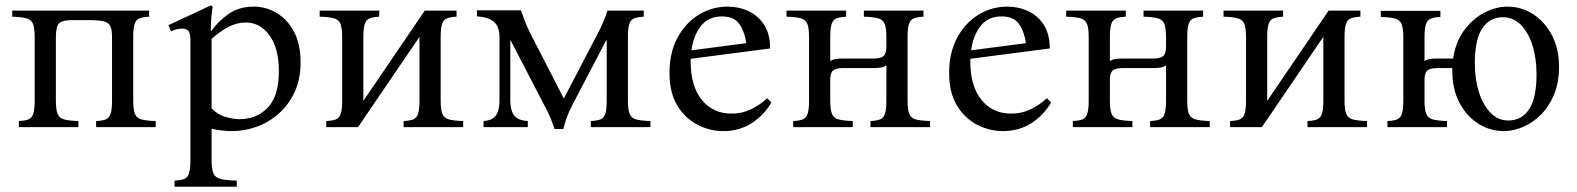

<svg xmlns="http://www.w3.org/2000/svg" viewBox="-20 -480 5953 725"><path d="M483 -101Q483 -66 489.5 -50Q496 -34 514.5 -29Q533 -24 568 -23V0H343V-23Q366 -24 379 -29Q392 -34 397.5 -50Q403 -66 403 -101V-339Q403 -368 396.5 -381.5Q390 -395 371.5 -399.5Q353 -404 318 -404H251Q217 -404 204 -393Q191 -382 191 -339V-101Q191 -66 197.5 -50Q204 -34 222.5 -29Q241 -24 276 -23V0H51V-23Q74 -24 87 -29Q100 -34 105.5 -50Q111 -66 111 -101V-339Q111 -374 104.5 -390Q98 -406 79.5 -411Q61 -416 26 -417V-440H543V-417Q521 -416 507.5 -411Q494 -406 488.5 -390Q483 -374 483 -339Z M874 202V225H639V202Q662 201 675 196Q688 191 693.5 175Q699 159 699 124V-328Q699 -355 691 -363.5Q683 -372 669 -372Q658 -372 647.5 -369.5Q637 -367 626 -362L616 -385L777 -460L783 -454Q781 -445 778.5 -419Q776 -393 776 -364H778V-363Q804 -400 843.5 -427.5Q883 -455 938 -455Q985 -455 1025.5 -430.5Q1066 -406 1090.5 -359.5Q1115 -313 1115 -245Q1115 -181 1092.5 -132.5Q1070 -84 1032.5 -51Q995 -18 949.5 -1.5Q904 15 858 15Q835 15 815.5 12.5Q796 10 779 6V124Q779 159 786 175Q793 191 813.5 196Q834 201 874 202ZM884 -30Q949 -30 991 -73.5Q1033 -117 1033 -211Q1033 -297 998 -346Q963 -395 907 -395Q873 -395 840 -377Q807 -359 779 -333V-71Q803 -46 832.5 -38Q862 -30 884 -30Z M1644 -339V-101Q1644 -66 1650.5 -50Q1657 -34 1675.5 -29Q1694 -24 1729 -23V0H1504V-23Q1527 -24 1540 -29Q1553 -34 1558.5 -50Q1564 -66 1564 -101V-341L1332 0H1212V-23Q1235 -24 1248 -29Q1261 -34 1266.5 -50Q1272 -66 1272 -101V-339Q1272 -374 1265.5 -390Q1259 -406 1240.5 -411Q1222 -416 1187 -417V-440H1412V-417Q1390 -416 1376.5 -411Q1363 -406 1357.5 -390Q1352 -374 1352 -339V-99L1584 -440H1704V-417Q1682 -416 1668.5 -411Q1655 -406 1649.5 -390Q1644 -374 1644 -339Z M2351 -101Q2351 -66 2357.5 -50Q2364 -34 2382.5 -29Q2401 -24 2436 -23V0H2211V-23Q2234 -24 2247 -29Q2260 -34 2265.5 -50Q2271 -66 2271 -101V-328H2269L2143 -87Q2127 -56 2120 -36Q2113 -16 2107 7H2074Q2067 -13 2060 -31.5Q2053 -50 2033 -87L1908 -328H1907V-100Q1907 -63 1921.5 -44Q1936 -25 1973 -23V0H1806V-23Q1839 -25 1852.5 -44Q1866 -63 1866 -100V-341Q1866 -380 1844.5 -398Q1823 -416 1781 -418V-441H1947Q1956 -415 1963 -397.5Q1970 -380 1981 -357L2108 -110H2110L2239 -357Q2249 -376 2258 -397.5Q2267 -419 2274 -440H2411V-417Q2389 -416 2375.5 -411Q2362 -406 2356.5 -390Q2351 -374 2351 -339Z M2711 15Q2660 15 2613.5 -9Q2567 -33 2537.5 -81.5Q2508 -130 2508 -205Q2508 -281 2538 -337Q2568 -393 2618 -424Q2668 -455 2727 -455Q2770 -455 2806.5 -438Q2843 -421 2865.5 -386Q2888 -351 2888 -297L2588 -258Q2588 -253 2588 -247Q2588 -155 2630 -103Q2672 -51 2742 -51Q2782 -51 2816 -67.5Q2850 -84 2877 -109L2893 -93Q2865 -45 2818.5 -15Q2772 15 2711 15ZM2706 -418Q2654 -418 2626 -381Q2598 -344 2591 -290L2798 -317Q2792 -360 2772 -389Q2752 -418 2706 -418Z M3407 -339V-101Q3407 -66 3413.5 -50Q3420 -34 3438.5 -29Q3457 -24 3492 -23V0H3267V-23Q3290 -24 3303 -29Q3316 -34 3321.5 -50Q3327 -66 3327 -101V-234Q3319 -227 3307 -225Q3295 -223 3280 -223H3164Q3137 -223 3126 -214Q3115 -205 3115 -179V-101Q3115 -66 3121.5 -50Q3128 -34 3146.5 -29Q3165 -24 3200 -23V0H2975V-23Q2998 -24 3011 -29Q3024 -34 3029.5 -50Q3035 -66 3035 -101V-339Q3035 -374 3028.5 -390Q3022 -406 3003.5 -411Q2985 -416 2950 -417V-440H3175V-417Q3153 -416 3139.5 -411Q3126 -406 3120.5 -390Q3115 -374 3115 -339V-249Q3123 -255 3134.5 -257Q3146 -259 3162 -259H3278Q3305 -259 3316 -268Q3327 -277 3327 -304V-339Q3327 -374 3320.5 -390Q3314 -406 3295.5 -411Q3277 -416 3242 -417V-440H3467V-417Q3445 -416 3431.5 -411Q3418 -406 3412.5 -390Q3407 -374 3407 -339Z M3767 15Q3716 15 3669.5 -9Q3623 -33 3593.5 -81.5Q3564 -130 3564 -205Q3564 -281 3594 -337Q3624 -393 3674 -424Q3724 -455 3783 -455Q3826 -455 3862.5 -438Q3899 -421 3921.5 -386Q3944 -351 3944 -297L3644 -258Q3644 -253 3644 -247Q3644 -155 3686 -103Q3728 -51 3798 -51Q3838 -51 3872 -67.5Q3906 -84 3933 -109L3949 -93Q3921 -45 3874.5 -15Q3828 15 3767 15ZM3762 -418Q3710 -418 3682 -381Q3654 -344 3647 -290L3854 -317Q3848 -360 3828 -389Q3808 -418 3762 -418Z M4463 -339V-101Q4463 -66 4469.5 -50Q4476 -34 4494.5 -29Q4513 -24 4548 -23V0H4323V-23Q4346 -24 4359 -29Q4372 -34 4377.5 -50Q4383 -66 4383 -101V-234Q4375 -227 4363 -225Q4351 -223 4336 -223H4220Q4193 -223 4182 -214Q4171 -205 4171 -179V-101Q4171 -66 4177.5 -50Q4184 -34 4202.5 -29Q4221 -24 4256 -23V0H4031V-23Q4054 -24 4067 -29Q4080 -34 4085.5 -50Q4091 -66 4091 -101V-339Q4091 -374 4084.5 -390Q4078 -406 4059.5 -411Q4041 -416 4006 -417V-440H4231V-417Q4209 -416 4195.5 -411Q4182 -406 4176.5 -390Q4171 -374 4171 -339V-249Q4179 -255 4190.5 -257Q4202 -259 4218 -259H4334Q4361 -259 4372 -268Q4383 -277 4383 -304V-339Q4383 -374 4376.5 -390Q4370 -406 4351.5 -411Q4333 -416 4298 -417V-440H4523V-417Q4501 -416 4487.5 -411Q4474 -406 4468.5 -390Q4463 -374 4463 -339Z M5057 -339V-101Q5057 -66 5063.5 -50Q5070 -34 5088.5 -29Q5107 -24 5142 -23V0H4917V-23Q4940 -24 4953 -29Q4966 -34 4971.5 -50Q4977 -66 4977 -101V-341L4745 0H4625V-23Q4648 -24 4661 -29Q4674 -34 4679.5 -50Q4685 -66 4685 -101V-339Q4685 -374 4678.5 -390Q4672 -406 4653.5 -411Q4635 -416 4600 -417V-440H4825V-417Q4803 -416 4789.5 -411Q4776 -406 4770.5 -390Q4765 -374 4765 -339V-99L4997 -440H5117V-417Q5095 -416 5081.5 -411Q5068 -406 5062.5 -390Q5057 -374 5057 -339Z M5219 0V-23Q5242 -24 5255 -29Q5268 -34 5273.5 -50Q5279 -66 5279 -101V-338Q5279 -373 5272.5 -389Q5266 -405 5247.5 -410Q5229 -415 5194 -416V-439H5419V-416Q5397 -415 5383.5 -410Q5370 -405 5364.5 -389Q5359 -373 5359 -338V-249Q5367 -255 5378.5 -257Q5390 -259 5406 -259H5467Q5477 -324 5510 -367.5Q5543 -411 5586.5 -433Q5630 -455 5672 -455Q5725 -455 5769 -426.5Q5813 -398 5840 -347Q5867 -296 5867 -228Q5867 -168 5848 -122.5Q5829 -77 5798 -46.5Q5767 -16 5730.5 -0.5Q5694 15 5658 15Q5606 15 5561.5 -13.5Q5517 -42 5490.5 -93Q5464 -144 5464 -212Q5464 -218 5464 -223H5408Q5381 -223 5370 -214Q5359 -205 5359 -179V-101Q5359 -66 5365.5 -50Q5372 -34 5390.5 -29Q5409 -24 5444 -23V0ZM5675 -25Q5726 -25 5754 -67.5Q5782 -110 5782 -199Q5782 -260 5766.5 -309Q5751 -358 5722.5 -386.5Q5694 -415 5655 -415Q5605 -415 5577 -372.5Q5549 -330 5549 -241Q5549 -181 5564.5 -132Q5580 -83 5608.5 -54Q5637 -25 5675 -25Z"/></svg>

Font: Bona Nova
Style: Regular
Weight: 400
Designer: Mateusz Machalski
Foundry: Capitalics
Version: Version 4.001; ttfautohint (v1.8.3)